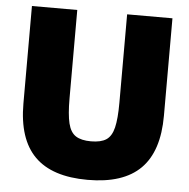

<svg xmlns="http://www.w3.org/2000/svg" viewBox="-53 -782 833 844"><g transform="rotate(5 364.0 -360.0)"><path d="M364 10Q207 10 130.5 -66.5Q54 -143 54 -300V-730H254V-340Q254 -269 263.5 -230Q273 -191 297 -175.5Q321 -160 364 -160Q408 -160 431.5 -175.5Q455 -191 464.5 -230Q474 -269 474 -340V-730H674V-300Q674 -143 597.5 -66.5Q521 10 364 10Z"/></g></svg>

Font: M PLUS 2 Thin Black
Style: Regular
Weight: 900
Version: Version 1.001